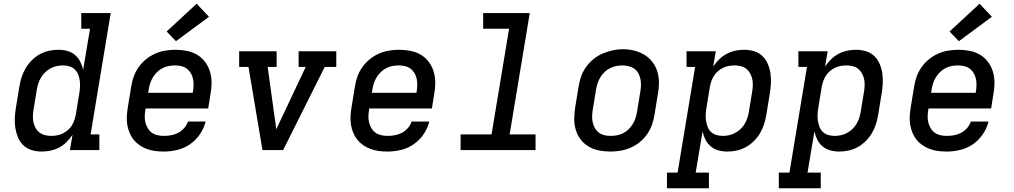

<svg xmlns="http://www.w3.org/2000/svg" viewBox="-20 -805 5440 1030"><path d="M204 8Q175 8 149.5 0Q124 -8 105 -26Q86 -44 76 -69Q66 -94 62 -120.5Q58 -147 59.5 -175Q61 -203 66 -231L84 -341Q88 -366 96 -391Q104 -416 117.5 -439Q131 -462 150.5 -481.5Q170 -501 193.5 -514Q217 -527 242.5 -532.5Q268 -538 294 -538Q319 -538 342 -531.5Q365 -525 382.5 -510Q400 -495 410.5 -474Q421 -453 426 -430L463 -651H416V-735H574L466 -84H513V0H355L369 -82Q355 -61 337 -43Q319 -25 297 -13.5Q275 -2 251 3Q227 8 204 8ZM255 -76Q271 -76 286.5 -79Q302 -82 316.5 -89Q331 -96 344 -107Q357 -118 365.5 -132Q374 -146 379 -161Q384 -176 387 -192L405 -302Q408 -320 409 -337.5Q410 -355 408 -372Q406 -389 399.5 -405Q393 -421 381 -432.5Q369 -444 352.5 -449Q336 -454 318 -454Q301 -454 284.5 -450.5Q268 -447 252.5 -439Q237 -431 223.5 -418.5Q210 -406 201 -391Q192 -376 186.5 -360Q181 -344 178 -327L160 -217Q157 -200 156.5 -182.5Q156 -165 159.5 -149Q163 -133 171 -118.5Q179 -104 192 -94Q205 -84 221.5 -80Q238 -76 255 -76Q255 -76 255 -76Q255 -76 255 -76Z M859 8Q835 8 812 5Q789 2 767.5 -6Q746 -14 728 -26.5Q710 -39 696.5 -56Q683 -73 674.5 -94Q666 -115 662.5 -137.5Q659 -160 660.5 -184Q662 -208 666 -231L684 -341Q688 -368 697.5 -394.5Q707 -421 724 -445Q741 -469 764 -487.5Q787 -506 813 -517.5Q839 -529 867 -533.5Q895 -538 921 -538Q952 -538 982.5 -532Q1013 -526 1038 -511Q1063 -496 1080.5 -472.5Q1098 -449 1106.5 -420.5Q1115 -392 1115 -361Q1115 -330 1109 -299L1097 -223H761L760 -217Q757 -200 756.5 -182Q756 -164 760 -148Q764 -132 772.5 -117.5Q781 -103 794 -93.5Q807 -84 824 -80Q841 -76 859 -76Q878 -76 898 -79.5Q918 -83 936 -92.5Q954 -102 968 -118Q982 -134 988 -153H1083Q1074 -117 1052.5 -85Q1031 -53 999 -31Q967 -9 930.5 -0.5Q894 8 859 8ZM775 -307H1014L1015 -313Q1018 -330 1018.5 -347.5Q1019 -365 1015.5 -381.5Q1012 -398 1004 -412Q996 -426 983 -436Q970 -446 953.5 -450Q937 -454 920 -454Q903 -454 886 -451Q869 -448 853 -440Q837 -432 824 -419.5Q811 -407 801.5 -392Q792 -377 786.5 -360.5Q781 -344 778 -327ZM924 -584 874 -636 1035 -785 1101 -715Z M1388 0 1313 -446H1263V-530H1464V-446H1416L1453 -177Q1456 -160 1458 -143.5Q1460 -127 1462 -111Q1469 -127 1477 -143.5Q1485 -160 1493 -177L1620 -446H1582V-530H1784V-446H1722L1499 0Z M2059 8Q2035 8 2012 5Q1989 2 1967.5 -6Q1946 -14 1928 -26.5Q1910 -39 1896.5 -56Q1883 -73 1874.5 -94Q1866 -115 1862.5 -137.5Q1859 -160 1860.5 -184Q1862 -208 1866 -231L1884 -341Q1888 -368 1897.5 -394.5Q1907 -421 1924 -445Q1941 -469 1964 -487.5Q1987 -506 2013 -517.5Q2039 -529 2067 -533.5Q2095 -538 2121 -538Q2152 -538 2182.5 -532Q2213 -526 2238 -511Q2263 -496 2280.5 -472.5Q2298 -449 2306.5 -420.5Q2315 -392 2315 -361Q2315 -330 2309 -299L2297 -223H1961L1960 -217Q1957 -200 1956.5 -182Q1956 -164 1960 -148Q1964 -132 1972.5 -117.5Q1981 -103 1994 -93.5Q2007 -84 2024 -80Q2041 -76 2059 -76Q2078 -76 2098 -79.5Q2118 -83 2136 -92.5Q2154 -102 2168 -118Q2182 -134 2188 -153H2283Q2274 -117 2252.5 -85Q2231 -53 2199 -31Q2167 -9 2130.5 -0.5Q2094 8 2059 8ZM1975 -307H2214L2215 -313Q2218 -330 2218.5 -347.5Q2219 -365 2215.5 -381.5Q2212 -398 2204 -412Q2196 -426 2183 -436Q2170 -446 2153.5 -450Q2137 -454 2120 -454Q2103 -454 2086 -451Q2069 -448 2053 -440Q2037 -432 2024 -419.5Q2011 -407 2001.5 -392Q1992 -377 1986.5 -360.5Q1981 -344 1978 -327Z M2451 0V-84H2617L2711 -651H2572V-735H2822L2714 -84H2853V0Z M3254 8Q3223 8 3193 2Q3163 -4 3137.5 -19Q3112 -34 3094.5 -57.5Q3077 -81 3068.5 -109.5Q3060 -138 3060.5 -169Q3061 -200 3066 -231L3084 -341Q3088 -368 3097.5 -395Q3107 -422 3124 -445.5Q3141 -469 3164 -488Q3187 -507 3213.5 -518Q3240 -529 3267 -535Q3294 -541 3322 -541Q3353 -541 3382.5 -533.5Q3412 -526 3437 -511Q3462 -496 3480 -472.5Q3498 -449 3506.5 -420.5Q3515 -392 3515 -361Q3515 -330 3509 -299L3491 -189Q3487 -162 3477.5 -135.5Q3468 -109 3451.5 -85Q3435 -61 3412 -42.5Q3389 -24 3362.5 -12.5Q3336 -1 3308.5 3.5Q3281 8 3254 8ZM3255 -76Q3272 -76 3289 -79Q3306 -82 3322 -90Q3338 -98 3351 -110.5Q3364 -123 3373.5 -138Q3383 -153 3388.5 -169.5Q3394 -186 3397 -203L3415 -313Q3418 -330 3418.5 -347.5Q3419 -365 3415.5 -381.5Q3412 -398 3404 -412.5Q3396 -427 3382.5 -436.5Q3369 -446 3352 -450Q3335 -454 3318 -454Q3301 -454 3284.5 -450.5Q3268 -447 3252 -439Q3236 -431 3223 -418.5Q3210 -406 3201 -391Q3192 -376 3186.5 -360Q3181 -344 3178 -327L3160 -217Q3157 -200 3156.5 -182.5Q3156 -165 3159.5 -149Q3163 -133 3171 -118.5Q3179 -104 3192 -94Q3205 -84 3221.5 -80Q3238 -76 3255 -76Q3255 -76 3255 -76Q3255 -76 3255 -76Z M3558 205V121H3615L3709 -446H3663V-530H3820L3806 -448Q3820 -469 3838.5 -487Q3857 -505 3879 -516.5Q3901 -528 3924.5 -533Q3948 -538 3972 -538Q4000 -538 4026 -530Q4052 -522 4070.5 -504Q4089 -486 4099.5 -461Q4110 -436 4113.5 -409.5Q4117 -383 4115.5 -355Q4114 -327 4109 -299L4091 -189Q4087 -164 4079 -139Q4071 -114 4057.5 -91Q4044 -68 4024.5 -48.5Q4005 -29 3981.5 -16Q3958 -3 3932.5 2.5Q3907 8 3882 8Q3857 8 3833.5 1.5Q3810 -5 3792.5 -20Q3775 -35 3764.5 -56Q3754 -77 3749 -100L3712 121H3783V205ZM3857 -76Q3874 -76 3890.5 -79.5Q3907 -83 3922.5 -91Q3938 -99 3951.5 -111.5Q3965 -124 3974 -139Q3983 -154 3988.5 -170Q3994 -186 3997 -203L4015 -313Q4018 -330 4018.5 -347.5Q4019 -365 4015.5 -381Q4012 -397 4004 -411.5Q3996 -426 3983.5 -436Q3971 -446 3954.5 -450Q3938 -454 3920 -454Q3904 -454 3888.5 -451Q3873 -448 3858.5 -441Q3844 -434 3831.5 -423Q3819 -412 3810 -398Q3801 -384 3796 -369Q3791 -354 3788 -338L3770 -228Q3767 -210 3766 -192.5Q3765 -175 3767.5 -158Q3770 -141 3776 -125Q3782 -109 3794 -97.5Q3806 -86 3822.5 -81Q3839 -76 3857 -76Z M4158 205V121H4215L4309 -446H4263V-530H4420L4406 -448Q4420 -469 4438.5 -487Q4457 -505 4479 -516.5Q4501 -528 4524.5 -533Q4548 -538 4572 -538Q4600 -538 4626 -530Q4652 -522 4670.5 -504Q4689 -486 4699.5 -461Q4710 -436 4713.5 -409.5Q4717 -383 4715.5 -355Q4714 -327 4709 -299L4691 -189Q4687 -164 4679 -139Q4671 -114 4657.5 -91Q4644 -68 4624.5 -48.5Q4605 -29 4581.5 -16Q4558 -3 4532.5 2.5Q4507 8 4482 8Q4457 8 4433.5 1.5Q4410 -5 4392.5 -20Q4375 -35 4364.5 -56Q4354 -77 4349 -100L4312 121H4383V205ZM4457 -76Q4474 -76 4490.5 -79.5Q4507 -83 4522.5 -91Q4538 -99 4551.5 -111.5Q4565 -124 4574 -139Q4583 -154 4588.5 -170Q4594 -186 4597 -203L4615 -313Q4618 -330 4618.5 -347.5Q4619 -365 4615.5 -381Q4612 -397 4604 -411.5Q4596 -426 4583.5 -436Q4571 -446 4554.5 -450Q4538 -454 4520 -454Q4504 -454 4488.5 -451Q4473 -448 4458.5 -441Q4444 -434 4431.5 -423Q4419 -412 4410 -398Q4401 -384 4396 -369Q4391 -354 4388 -338L4370 -228Q4367 -210 4366 -192.5Q4365 -175 4367.5 -158Q4370 -141 4376 -125Q4382 -109 4394 -97.5Q4406 -86 4422.5 -81Q4439 -76 4457 -76Z M5059 8Q5035 8 5012 5Q4989 2 4967.5 -6Q4946 -14 4928 -26.5Q4910 -39 4896.5 -56Q4883 -73 4874.5 -94Q4866 -115 4862.5 -137.5Q4859 -160 4860.5 -184Q4862 -208 4866 -231L4884 -341Q4888 -368 4897.5 -394.5Q4907 -421 4924 -445Q4941 -469 4964 -487.5Q4987 -506 5013 -517.5Q5039 -529 5067 -533.5Q5095 -538 5121 -538Q5152 -538 5182.5 -532Q5213 -526 5238 -511Q5263 -496 5280.5 -472.5Q5298 -449 5306.5 -420.5Q5315 -392 5315 -361Q5315 -330 5309 -299L5297 -223H4961L4960 -217Q4957 -200 4956.5 -182Q4956 -164 4960 -148Q4964 -132 4972.5 -117.5Q4981 -103 4994 -93.5Q5007 -84 5024 -80Q5041 -76 5059 -76Q5078 -76 5098 -79.5Q5118 -83 5136 -92.5Q5154 -102 5168 -118Q5182 -134 5188 -153H5283Q5274 -117 5252.5 -85Q5231 -53 5199 -31Q5167 -9 5130.5 -0.5Q5094 8 5059 8ZM4975 -307H5214L5215 -313Q5218 -330 5218.5 -347.5Q5219 -365 5215.5 -381.5Q5212 -398 5204 -412Q5196 -426 5183 -436Q5170 -446 5153.5 -450Q5137 -454 5120 -454Q5103 -454 5086 -451Q5069 -448 5053 -440Q5037 -432 5024 -419.5Q5011 -407 5001.5 -392Q4992 -377 4986.5 -360.5Q4981 -344 4978 -327ZM5124 -584 5074 -636 5235 -785 5301 -715Z"/></svg>

Font: Iosevka Slab MdExObl
Style: Regular
Weight: 500
Width: 7
Italic angle: -9°
Monospace: yes
Designer: Belleve Invis
Foundry: Belleve Invis
Version: Version 11.1.1; ttfautohint (v1.8.3)